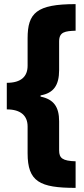

<svg xmlns="http://www.w3.org/2000/svg" viewBox="-20 -744 407 932"><path d="M347 168V39C284 37 267 24 267 -14V-155C267 -225 241 -262 177 -275V-281C240 -292 267 -330 267 -404V-543C267 -590 297 -593 347 -595V-724C157 -724 114 -681 114 -558V-425C114 -373 83 -342 13 -342V-213C81 -213 114 -182 114 -130V0C114 138 173 168 347 168Z"/></svg>

Font: Noto Sans Ethiopic ExtraCondensed Black
Style: Regular
Weight: 900
Width: 2
Designer: Monotype Design Team
Foundry: Monotype Imaging Inc.
Version: Version 2.102